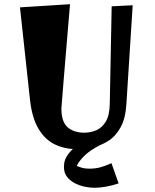

<svg xmlns="http://www.w3.org/2000/svg" viewBox="-20 -685 736 913"><path d="M342 24Q288 24 241.5 2Q195 -20 164 -71Q133 -122 123 -207L75 -650L313 -665Q301 -520 293 -428Q285 -336 281 -283.5Q277 -231 275 -207.5Q273 -184 272.5 -177Q272 -170 272 -168Q272 -106 301.5 -80Q331 -54 381 -54Q409 -54 436.5 -65Q464 -76 482.5 -106Q501 -136 502 -191L511 -655L611 -660L581 -190Q577 -123 554 -80.5Q531 -38 496 -15.5Q461 7 421 15.5Q381 24 342 24ZM430 208Q411 208 386.5 203.5Q362 199 338.5 187.5Q315 176 299.5 157Q284 138 284 108Q284 73 306.5 45Q329 17 362 -5Q395 -27 426 -44L454 6Q408 30 382.5 54.5Q357 79 345 104Q362 111 374.5 114Q387 117 406 117Q434 117 457.5 110.5Q481 104 510 91L544 187Q516 197 484.5 202.5Q453 208 430 208Z"/></svg>

Font: Joti One
Style: Regular
Weight: 400
Designer: Eduardo Rodriguez Tunni
Foundry: Eduardo Rodriguez Tunni
Version: Version 1.002; ttfautohint (v1.8.4.7-5d5b);gftools[0.9.24]